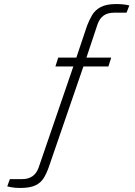

<svg xmlns="http://www.w3.org/2000/svg" viewBox="-20 -751 671 953"><path d="M80 182Q67 182 55.5 181Q44 180 34 178Q24 176 16 174L29 138H91Q121 138 141.5 123.5Q162 109 172 80L344 -421H255L269 -465H359L412 -623Q423 -652 437.5 -676.5Q452 -701 480 -716Q508 -731 558 -731Q572 -731 583.5 -730Q595 -729 605 -727.5Q615 -726 622 -724L608 -688H546Q514 -688 494 -673.5Q474 -659 464 -630L409 -465H532L518 -421H394L223 76Q212 108 197.5 132Q183 156 156 169Q129 182 80 182Z"/></svg>

Font: Archivo SemiExpanded Thin
Style: Italic
Weight: 250
Width: 6
Italic angle: -10°
Designer: Hector Gatti
Foundry: Omnibus-Type
Version: Version 2.001